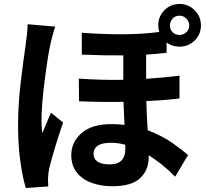

<svg xmlns="http://www.w3.org/2000/svg" viewBox="-20 -889 1040 967"><path d="M119 -767 258 -755Q252 -738 244.5 -710Q237 -682 234 -667Q221 -609 205 -483.5Q189 -358 189 -284Q189 -270 190 -251.5Q191 -233 193 -218Q209 -258 227 -299Q232 -310 237 -321L298 -272Q276 -209 256.5 -144.5Q237 -80 227 -37Q225 -26 223.5 -12.5Q222 1 222 9Q222 16 222 27.5Q222 39 223 50L110 58Q94 6 82.5 -75.5Q71 -157 71 -257Q71 -365 85 -480.5Q99 -596 109 -661Q109 -666 110 -670Q113 -691 116 -717.5Q119 -744 119 -767ZM884 -810Q863 -810 849.5 -795.5Q836 -781 836 -761Q836 -740 849.5 -726.5Q863 -713 884 -713Q904 -713 918.5 -726.5Q933 -740 933 -761Q933 -781 918.5 -795.5Q904 -810 884 -810ZM611 -137V-160Q574 -170 538 -170Q454 -170 451 -116Q451 -62 530 -61Q574 -61 592.5 -81.5Q611 -102 611 -137ZM819 -675V-623Q768 -617 716 -614V-492Q806 -498 884 -508V-393Q810 -384 717 -380Q719 -301 724 -233Q797 -205 847.5 -169.5Q898 -134 927 -108L862 1Q800 -63 729 -107V-98Q729 -32 685.5 8.5Q642 49 546 49Q489 49 442 32Q395 15 367 -20Q339 -55 339 -108Q339 -173 390.5 -218.5Q442 -264 542 -264Q575 -264 607 -260Q604 -317 602 -376Q493 -374 378 -379L377 -493Q493 -485 601 -487V-610Q509 -609 392 -614V-724Q626 -707 782 -728Q777 -745 777 -761Q777 -806 808 -837.5Q839 -869 884 -869Q929 -869 960.5 -837.5Q992 -806 992 -761Q992 -716 960.5 -685Q929 -654 884 -654Q847 -654 819 -675Z"/></svg>

Font: Source Han Sans CN Bold
Style: Bold
Weight: 700
Designer: Ryoko NISHIZUKA 西塚涼子 (kana & ideographs); Paul D. Hunt (Latin, Greek & Cyrillic); Wenlong ZHANG 张文龙 (bopomofo); Sandoll 
Foundry: Adobe Systems Incorporated
Version: Version 1.00;May 30, 2023;FontCreator 11.5.0.2422 32-bit